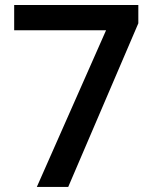

<svg xmlns="http://www.w3.org/2000/svg" viewBox="-20 -733 611 753"><path d="M396 -614.3H35.6V-713.4H522.5V-641.6L247.6 0H124.5Z"/></svg>

Font: Viking Open Sans Light
Style: Bold
Weight: 600
Foundry: Ascender Corporation
Version: Version 2.001